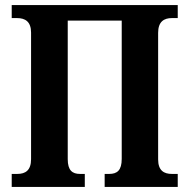

<svg xmlns="http://www.w3.org/2000/svg" viewBox="-20 -734 744 754"><path d="M26 0H313V-51H294C264 -51 246 -65 246 -109V-653H458V-110C458 -65 440 -51 409 -51H391V0H678V-51H655C624 -51 601 -64 601 -108V-605C601 -649 624 -663 655 -663H678V-714H26V-663H47C79 -663 102 -649 102 -606V-109C102 -65 80 -51 48 -51H26Z"/></svg>

Font: Noto Serif Condensed
Style: Bold
Weight: 700
Width: 3
Designer: Monotype Design Team
Foundry: Monotype Imaging Inc.
Version: Version 2.015